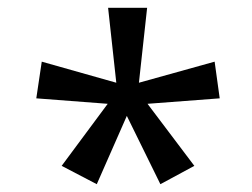

<svg xmlns="http://www.w3.org/2000/svg" viewBox="-20 -765 647 492"><path d="M138 -340 256 -499 73 -513 87 -607 278 -553 257 -745H357L336 -553L530 -607L543 -513L358 -499L478 -340L391 -293L305 -468L228 -293Z"/></svg>

Font: malayalam15
Style: Book
Weight: 400
Designer: Jelle Bosma - Monotype Design Team
Foundry: Monotype Imaging Inc.
Version: Version 2.003